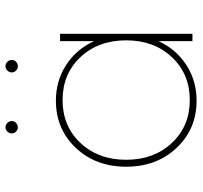

<svg xmlns="http://www.w3.org/2000/svg" viewBox="-38 -658 712 675"><g transform="rotate(-90 317.5 -321.0)"><path d="M300.8 -480Q370.1 -480 425.5 -444.3Q481 -408.7 509.8 -346.2V-465.3H535.6V0H509.8V-119.1Q481 -56.6 425.5 -21Q370.1 14.6 300.8 14.6Q200.7 14.6 134.5 -55.7Q68.4 -126 68.4 -232.9Q68.4 -339.8 134.5 -409.9Q200.7 -480 300.8 -480ZM512.7 -232.9Q512.7 -331.1 453.6 -393.8Q394.5 -456.5 302.7 -456.5Q210.9 -456.5 151.9 -393.6Q92.8 -330.6 92.8 -232.9Q92.8 -135.3 151.9 -72.3Q210.9 -9.3 302.7 -9.3Q394.5 -9.3 453.6 -72.3Q512.7 -135.3 512.7 -232.9ZM406.5 -620.1Q399.9 -626.5 399.9 -635.3Q399.9 -644 406.5 -650.6Q413.1 -657.2 421.9 -657.2Q430.7 -657.2 437.3 -650.6Q443.8 -644 443.8 -635.3Q443.8 -626.5 437.3 -620.1Q430.7 -613.8 421.9 -613.8Q413.1 -613.8 406.5 -620.1ZM191.9 -620.1Q185.5 -626.5 185.5 -635.3Q185.5 -644 191.9 -650.6Q198.2 -657.2 207 -657.2Q215.8 -657.2 222.4 -650.6Q229 -644 229 -635.3Q229 -626.5 222.4 -620.1Q215.8 -613.8 207 -613.8Q198.2 -613.8 191.9 -620.1Z"/></g></svg>

Font: Spartan MB Thin
Style: Regular
Weight: 100
Designer: Matt Bailey, Mirko Velimirovic
Foundry: Matt Bailey
Version: Version 1.005